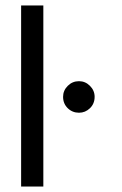

<svg xmlns="http://www.w3.org/2000/svg" viewBox="-20 -680 443 700"><path d="M57 0V-660H138V0ZM268 -269Q244 -269 227 -285.5Q210 -302 210 -327Q210 -350 227 -367Q244 -384 268 -384Q291 -384 308 -367Q325 -350 325 -327Q325 -302 308 -285.5Q291 -269 268 -269Z"/></svg>

Font: Lil Grotesk Medium
Style: Regular
Weight: 500
Designer: Bastien Sozeau
Foundry: NBR — Bastien Sozeau
Version: Version 3.003; ttfautohint (v1.8.4.7-5d5b);gftools[0.9.33]